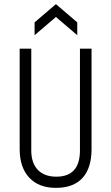

<svg xmlns="http://www.w3.org/2000/svg" viewBox="-20 -895 537 927"><path d="M250 12Q167 12 121 -37.5Q75 -87 75 -175V-660H131V-169Q131 -108 162.5 -75Q194 -42 252 -42Q366 -42 366 -169V-660H422V-175Q422 -84 378.5 -36Q335 12 250 12ZM147 -725V-787L250 -875L353 -787V-725L250 -813Z"/></svg>

Font: Bricolage Grotesque 12pt Condensed ExtraLight
Style: Regular
Weight: 200
Width: 3
Designer: Mathieu Triay
Foundry: Atelier Triay
Version: Version 1.001; ttfautohint (v1.8.4.7-5d5b);gftools[0.9.33.de